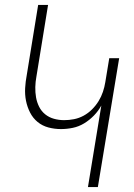

<svg xmlns="http://www.w3.org/2000/svg" viewBox="-20 -755 540 775"><path d="M335 0 389 -329Q377 -307 359 -288.5Q341 -270 319.5 -257Q298 -244 274 -239Q250 -234 226 -234Q200 -234 175.5 -240.5Q151 -247 132 -262.5Q113 -278 101.5 -300.5Q90 -323 85 -348Q80 -373 81.5 -399.5Q83 -426 88 -452L134 -735H174L127 -446Q123 -425 122.5 -403.5Q122 -382 125.5 -362Q129 -342 138 -324Q147 -306 162.5 -293.5Q178 -281 198 -275.5Q218 -270 239 -270Q259 -270 279 -274Q299 -278 317.5 -288Q336 -298 351.5 -313.5Q367 -329 378 -347Q389 -365 395.5 -384.5Q402 -404 405 -423L421 -520H461L375 0Z"/></svg>

Font: Iosevka Extralight
Style: Italic
Weight: 200
Italic angle: -9°
Monospace: yes
Designer: Belleve Invis
Foundry: Belleve Invis
Version: Version 32.5.0; ttfautohint (v1.8.4)